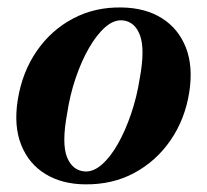

<svg xmlns="http://www.w3.org/2000/svg" viewBox="-20 -483 554 514"><path d="M306 -463Q369.5 -462 413.8 -434Q458 -406 477.8 -355.2Q497.5 -304.5 486.5 -235Q475 -163.5 436.8 -107.8Q398.5 -52 339.8 -20.2Q281 11.5 207.5 10.5Q146 10 101.5 -17.2Q57 -44.5 36.8 -95Q16.5 -145.5 27.5 -215.5Q39.5 -290 78.2 -346.2Q117 -402.5 175.8 -433.5Q234.5 -464.5 306 -463ZM207 -24Q230 -22.5 253 -42.8Q276 -63 296 -98.5Q316 -134 331.2 -179Q346.5 -224 354 -272.5Q368.5 -350.5 355 -387.8Q341.5 -425 308.5 -428.5Q285 -430.5 262 -410.5Q239 -390.5 218.5 -355Q198 -319.5 182.5 -273.8Q167 -228 159.5 -178Q145 -99 159.2 -62.8Q173.5 -26.5 207 -24Z"/></svg>

Font: Fraunces 72pt SemiBold
Style: Italic
Weight: 600
Italic angle: -16°
Version: Version 1.000;[b76b70a41]